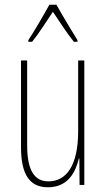

<svg xmlns="http://www.w3.org/2000/svg" viewBox="-20 -783 448 813"><path d="M219 -763H189C165 -719 121 -644 100 -613V-606H116C143 -639 179 -696 204 -733C231 -693 265 -640 293 -606H308V-613C296 -632 245 -716 219 -763ZM337 -527H311V-228C311 -82 261 -15 185 -15C127 -15 95 -60 95 -167V-527H69V-159C69 -45 105 10 183 10C268 10 300 -54 314 -112H316L317 0H337Z"/></svg>

Font: Noto Sans Khmer UI ExtraCondensed Thin
Style: Regular
Weight: 100
Width: 2
Designer: Danh Hong and the Monotype Design Team
Foundry: Monotype Imaging Inc.
Version: Version 2.002